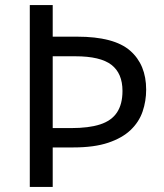

<svg xmlns="http://www.w3.org/2000/svg" viewBox="-20 -734 645 754"><path d="M554 -382Q554 -337 540 -296Q526 -255 493 -223.5Q460 -192 405 -173.5Q350 -155 268 -155H187V0H97V-714H187V-590H283Q428 -590 491 -535Q554 -480 554 -382ZM259 -231Q329 -231 373.5 -245.5Q418 -260 439.5 -292.5Q461 -325 461 -377Q461 -446 417.5 -479.5Q374 -513 276 -513H187V-231Z"/></svg>

Font: Noto Sans Ambassadori
Style: Regular
Weight: 400
Designer: Monotype Design Team
Foundry: Monotype Imaging Inc.
Version: Version 2.013